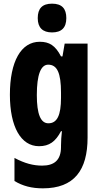

<svg xmlns="http://www.w3.org/2000/svg" viewBox="-20 -788 551 1048"><path d="M264 -768C211 -768 186 -742 186 -689C186 -637 213 -611 264 -611C316 -611 342 -637 342 -689C342 -741 318 -768 264 -768ZM197 -560C95 -560 34 -453 34 -271C34 -96 94 10 193 10C249 10 283 -15 313 -72H318C315 -49 313 -16 313 6V14C313 89 273 116 210 116C162 116 115 104 59 74V200C104 227 152 240 214 240C385 240 458 141 458 -37V-550H333L321 -480H313C282 -540 249 -560 197 -560ZM243 -435C292 -435 313 -390 313 -282V-254C313 -159 292 -115 244 -115C202 -115 181 -165 181 -269C181 -381 203 -435 243 -435Z"/></svg>

Font: Noto Sans Thai Looped ExtraCondensed ExtraBold
Style: Regular
Weight: 800
Width: 2
Designer: Sasikarn Vongin, Ben Mitchell
Foundry: The Fontpad Ltd
Version: Version 1.001